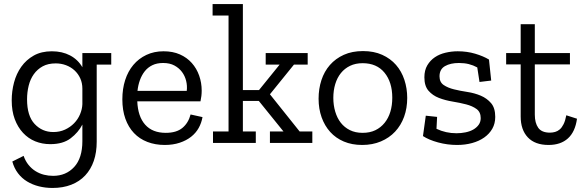

<svg xmlns="http://www.w3.org/2000/svg" viewBox="-20 -708 2883 951"><path d="M459 -388V-6Q459 47 444.5 89Q430 131 402 161Q374 191 333 207Q292 223 240 223Q205 223 173 215Q141 207 114.5 191Q88 175 69 150Q50 125 41 92L97 64Q106 90 121.5 109Q137 128 156.5 140Q176 152 198 157.5Q220 163 243 163Q307 163 347.5 119Q388 75 388 -9V-91Q368 -52 330 -23Q292 6 229 6Q189 6 154.5 -8Q120 -22 94 -50Q68 -78 53 -118Q38 -158 38 -211Q38 -256 49.5 -299.5Q61 -343 85.5 -377.5Q110 -412 147.5 -433Q185 -454 237 -454Q288 -454 327 -433.5Q366 -413 388 -375V-445H531V-388ZM388 -269Q388 -297 377.5 -320Q367 -343 349 -359.5Q331 -376 307 -385Q283 -394 256 -394Q218 -394 191.5 -379.5Q165 -365 147.5 -340.5Q130 -316 122 -283.5Q114 -251 114 -216Q114 -134 151.5 -94Q189 -54 244 -54Q276 -54 302 -66Q328 -78 347 -97.5Q366 -117 376.5 -142Q387 -167 388 -192Z M983 -128Q978 -99 964 -74Q950 -49 926.5 -30.5Q903 -12 870 -1Q837 10 796 10Q749 10 710 -5Q671 -20 643.5 -49Q616 -78 601 -120Q586 -162 586 -216Q586 -268 600 -311.5Q614 -355 640.5 -386.5Q667 -418 705 -436Q743 -454 790 -454Q836 -454 871 -438.5Q906 -423 930 -396Q954 -369 966.5 -333.5Q979 -298 979 -259Q979 -233 973 -206H660Q663 -131 699 -90.5Q735 -50 801 -50Q854 -50 883.5 -74.5Q913 -99 924 -141ZM905 -258Q908 -283 902 -307.5Q896 -332 881.5 -351.5Q867 -371 844 -383.5Q821 -396 788 -396Q757 -396 734.5 -385Q712 -374 697 -355Q682 -336 673 -311Q664 -286 661 -258Z M1317 0V-57H1384L1262 -208H1183V-57H1247V0H1035V-57H1112V-631H1033V-688H1183V-262H1263L1365 -388H1296V-445H1504V-388H1436L1317 -241L1464 -57H1527V0Z M1997 -223Q1997 -172 1981.5 -129.5Q1966 -87 1937 -56Q1908 -25 1866.5 -7.5Q1825 10 1774 10Q1723 10 1683 -7Q1643 -24 1615.5 -54.5Q1588 -85 1573 -127Q1558 -169 1558 -219Q1558 -268 1572 -311Q1586 -354 1614 -386Q1642 -418 1683 -436.5Q1724 -455 1778 -455Q1832 -455 1873 -436.5Q1914 -418 1941.5 -386.5Q1969 -355 1983 -312.5Q1997 -270 1997 -223ZM1923 -224Q1923 -301 1884.5 -348Q1846 -395 1776 -395Q1741 -395 1714 -382Q1687 -369 1668.5 -346Q1650 -323 1640.5 -291.5Q1631 -260 1631 -223Q1631 -187 1640.5 -155Q1650 -123 1668 -100Q1686 -77 1713 -63.5Q1740 -50 1776 -50Q1812 -50 1839 -63Q1866 -76 1885 -99.5Q1904 -123 1913.5 -154.5Q1923 -186 1923 -224Z M2433 -129Q2433 -96 2418.5 -70.5Q2404 -45 2378.5 -27Q2353 -9 2318.5 0.5Q2284 10 2244 10Q2196 10 2150 -2.5Q2104 -15 2075 -34L2089 -135L2145 -129L2142 -70Q2188 -48 2241 -48Q2264 -48 2286 -52.5Q2308 -57 2324.5 -66.5Q2341 -76 2351 -90Q2361 -104 2361 -123Q2361 -153 2340.5 -168Q2320 -183 2289 -191Q2258 -199 2221.5 -205Q2185 -211 2154 -223Q2123 -235 2102.5 -258.5Q2082 -282 2082 -325Q2082 -360 2096.5 -384.5Q2111 -409 2134 -424.5Q2157 -440 2187 -447Q2217 -454 2247 -454Q2293 -454 2333.5 -442Q2374 -430 2402 -413L2413 -309L2355 -302L2344 -374Q2324 -385 2302 -390.5Q2280 -396 2253 -396Q2211 -396 2184 -380.5Q2157 -365 2157 -330Q2157 -301 2177.5 -287Q2198 -273 2228.5 -265.5Q2259 -258 2295 -252.5Q2331 -247 2361.5 -234Q2392 -221 2412.5 -197Q2433 -173 2433 -129Z M2838 -120Q2829 -55 2793 -22.5Q2757 10 2697 10Q2630 10 2594.5 -27.5Q2559 -65 2559 -131V-389H2487V-445H2559V-588H2629V-445H2803V-389H2629V-140Q2629 -99 2646 -75Q2663 -51 2704 -51Q2717 -51 2729.5 -54.5Q2742 -58 2752.5 -67Q2763 -76 2771.5 -93Q2780 -110 2785 -137L2838 -120Z"/></svg>

Font: Zilla Slab Regular
Style: Regular
Weight: 400
Designer: Typotheque.com
Foundry: Typotheque type foundry
Version: Version 1.0; 2017